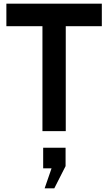

<svg xmlns="http://www.w3.org/2000/svg" viewBox="-20 -720 594 1054"><path d="M213 0V-576H15V-700H539V-576H341V0ZM278 314H225L263 204H217V91H340V192Z"/></svg>

Font: Cabin VF Beta
Style: Regular
Weight: 400
Designer: Pablo Impallari
Foundry: Pablo Impallari. http://www.impallari.com Igino Marini. http://www.ikern.com
Version: Version 2.200